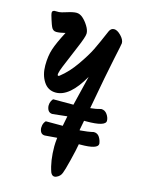

<svg xmlns="http://www.w3.org/2000/svg" viewBox="-121 -772 693 945"><g transform="rotate(15 225.5 -299.5)"><path d="M30 -671Q30 -686 50 -684Q56 -684 64.5 -684Q73 -684 102.5 -693.5Q132 -703 149 -703Q166 -703 181.5 -689.5Q197 -676 210 -655Q223 -634 223 -617Q223 -600 197 -539.5Q171 -479 151 -429.5Q131 -380 142 -380Q146 -380 149 -383Q190 -415 225.5 -466Q261 -517 278.5 -552.5Q296 -588 325 -656Q333 -673 349 -673Q365 -673 384 -653.5Q403 -634 403 -616Q403 -611 386 -532.5Q369 -454 335 -267Q366 -270 389 -277Q408 -277 419.5 -260.5Q431 -244 431 -228Q431 -199 333 -199H322Q316 -169 313 -152V-148Q354 -151 383 -158Q402 -158 412 -142.5Q422 -127 424 -109Q424 -81 335 -81H327Q322 -51 308 5Q294 61 288 75Q281 94 261.5 102Q242 110 232 88Q213 35 213 -40Q213 -57 216 -84L154 -79Q130 -79 127 -110Q127 -125 132.5 -136.5Q138 -148 143 -148H227Q231 -172 237 -199L163 -191Q138 -191 134 -223V-228Q134 -240 139.5 -250.5Q145 -261 149 -262H251L288 -414Q222 -297 151 -297Q111 -297 89 -331Q67 -365 67 -413Q67 -461 79 -497.5Q91 -534 122 -593Q94 -586 76.5 -586Q59 -586 51 -604Q47 -612 38.5 -638.5Q30 -665 30 -671Z"/></g></svg>

Font: Devonshire
Style: Regular
Weight: 400
Designer: Astigmatic (AOETI)
Foundry: Astigmatic (AOETI)
Version: Version 1.001